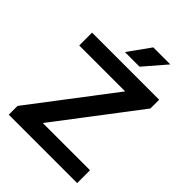

<svg xmlns="http://www.w3.org/2000/svg" viewBox="-262 -1081 1215 1215"><g transform="rotate(45 345.0 -474.0)"><path d="M39 0V-78.5L455.5 -625H44.5V-740H645V-661.5L228.5 -115H651V0ZM278.5 -800 384.5 -948H537L409.5 -800Z"/></g></svg>

Font: Encode Sans Expanded Expanded SemiBold
Style: Regular
Weight: 600
Width: 7
Designer: Multiple Designers
Foundry: Impallari Type
Version: Version 3.000; ttfautohint (v1.8.3) -l 8 -r 50 -G 200 -x 14 